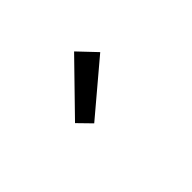

<svg xmlns="http://www.w3.org/2000/svg" viewBox="-22 -970 587 587"><g transform="rotate(45 271.0 -677.0)"><path d="M285 -573 128 -726 186 -781 327 -614Z"/></g></svg>

Font: Processing Sans Pro
Style: Regular
Weight: 400
Designer: Paul D. Hunt
Foundry: Adobe Systems Incorporated
Version: Version 2.020;PS 2.000;hotconv 1.0.86;makeotf.lib2.5.63406